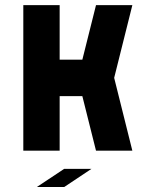

<svg xmlns="http://www.w3.org/2000/svg" viewBox="-20 -587 606 748"><path d="M495.6 -566.9 424.8 -283.7 495.6 0H354L300.8 -212.4H212.4V0H70.8V-566.9H212.4V-354.5H300.8L354 -566.9ZM336.4 70.8 230 141.6H123.5L230 70.8Z"/></svg>

Font: Blazma
Style: Regular
Weight: 400
Designer: GGBotNet
Version: 1.00